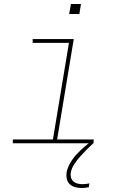

<svg xmlns="http://www.w3.org/2000/svg" viewBox="-20 -715 640 958"><path d="M44 0V-19H244L324 -501H143V-520H348L265 -19H447V0ZM387 223Q371 223 355.5 219Q340 215 328.5 204.5Q317 194 313.5 178.5Q310 163 312 146Q317 121 331 97Q345 73 364 53Q383 33 404 15Q425 -3 448 -19L445 0Q428 16 411 33Q394 50 378.5 67.5Q363 85 350 105Q337 125 333 147Q331 160 334.5 171.5Q338 183 346.5 190.5Q355 198 367 201Q379 204 392 204Q400 204 408.5 203Q417 202 426 200L423 219Q414 221 405 222Q396 223 387 223ZM325 -645 334 -695H384L376 -645Z"/></svg>

Font: Iosevka SS04 Thin Extended
Style: Italic
Weight: 100
Width: 7
Italic angle: -9°
Monospace: yes
Designer: Belleve Invis
Foundry: Belleve Invis
Version: Version 19.0.0; ttfautohint (v1.8.4)